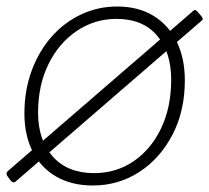

<svg xmlns="http://www.w3.org/2000/svg" viewBox="-34 -560 643 590"><path d="M15 -3Q11 1 6.5 0Q2 -1 -1 -5L-10 -17Q-14 -22 -14 -26.5Q-14 -31 -8 -36L558 -525Q563 -530 566.5 -529Q570 -528 574 -523L585 -510Q588 -506 589 -503Q590 -500 585 -496ZM251 10Q186 10 138.5 -17.5Q91 -45 66 -95Q41 -145 41 -211Q41 -282 63 -342Q85 -402 124 -446.5Q163 -491 215 -515.5Q267 -540 326 -540Q391 -540 437.5 -511.5Q484 -483 509 -432Q534 -381 534 -313Q534 -219 496 -146Q458 -73 394 -31.5Q330 10 251 10ZM255 -28Q323 -28 376.5 -64.5Q430 -101 461 -165.5Q492 -230 492 -315Q492 -401 448 -451.5Q404 -502 324 -502Q257 -502 202 -465Q147 -428 115 -363Q83 -298 83 -214Q83 -129 128.5 -78.5Q174 -28 255 -28Z"/></svg>

Font: Libre Franklin Thin
Style: Italic
Weight: 100
Italic angle: -8°
Designer: Pablo Impallari, Rodrigo Fuenzalida, Nhung Nguyen
Foundry: Impallari Type
Version: Version 3.000